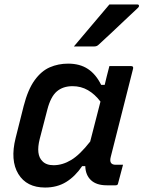

<svg xmlns="http://www.w3.org/2000/svg" viewBox="-20 -830 643 860"><path d="M285 -545Q338 -545 374 -521Q410 -497 433 -450H449Q453 -468 458 -487.5Q463 -507 470 -534H567Q579 -534 576 -522Q551 -423 525 -320.5Q499 -218 476 -127Q467 -92 498 -92H531Q526 -72 520 -50.5Q514 -29 509 -9Q508 0 498 0H458Q412 0 387.5 -23Q363 -46 362 -86H348Q317 -40 276.5 -15Q236 10 182 10Q99 10 62 -51Q25 -112 50 -212L86 -355Q105 -429 135 -470.5Q165 -512 203 -528.5Q241 -545 285 -545ZM170 -108Q187 -90 220 -90Q260 -90 299 -113.5Q338 -137 384 -196Q396 -241 407 -285.5Q418 -330 430 -375Q405 -408 374 -426Q343 -444 305 -444Q262 -444 234.5 -420.5Q207 -397 192 -339L158 -208Q140 -137 170 -108ZM470 -810H595Q602 -810 602.5 -804.5Q603 -799 597 -794Q566 -765 539 -739.5Q512 -714 484.5 -688Q457 -662 422 -630Q414 -622 403 -622H311Q350 -668 390 -715.5Q430 -763 470 -810Z"/></svg>

Font: Recursive Mn Lnr St Med
Style: Italic
Weight: 500
Italic angle: -15°
Monospace: yes
Version: Version 1.079;hotconv 1.0.112;makeotfexe 2.5.65598; ttfautoh